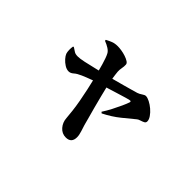

<svg xmlns="http://www.w3.org/2000/svg" viewBox="-109 -871 1218 1218"><g transform="rotate(45 500.0 -261.5)"><path d="M550 60Q515 60 491.5 33Q468 6 466 -31Q464 -56 460 -91Q456 -126 448.5 -167.5Q441 -209 431.5 -252.5Q422 -296 412 -337Q405 -361 398.5 -386Q392 -411 385.5 -433.5Q379 -456 372.5 -474Q366 -492 360 -503Q353 -517 334.5 -529Q316 -541 292 -550V-558Q311 -568 329.5 -575.5Q348 -583 375 -583Q389 -583 408.5 -580Q428 -577 447.5 -570.5Q467 -564 480 -555.5Q493 -547 493 -536Q494 -521 490.5 -503Q487 -485 488 -468Q489 -459 491 -441.5Q493 -424 496.5 -403.5Q500 -383 504 -364Q514 -324 524 -282.5Q534 -241 544.5 -203.5Q555 -166 563.5 -134Q572 -102 578 -80Q583 -64 591.5 -37.5Q600 -11 600 8Q600 60 550 60ZM595 -216Q614 -245 630.5 -277Q647 -309 660 -337.5Q673 -366 679 -384Q681 -391 678.5 -393.5Q676 -396 668 -394Q653 -391 630.5 -384Q608 -377 579.5 -368.5Q551 -360 519.5 -350Q488 -340 457 -332Q437 -326 415 -318Q393 -310 374 -302.5Q355 -295 344 -290Q314 -277 298.5 -263Q283 -249 266 -249Q248 -249 229 -261Q210 -273 196 -289Q182 -305 177 -318Q173 -330 172.5 -347.5Q172 -365 175 -381L181 -382Q197 -372 208 -364.5Q219 -357 241 -357Q259 -357 294.5 -364.5Q330 -372 372 -382.5Q414 -393 450 -401Q476 -407 509 -416Q542 -425 575.5 -434Q609 -443 634.5 -450.5Q660 -458 671 -461Q686 -466 700 -476Q714 -486 724 -486Q738 -486 758.5 -475.5Q779 -465 798.5 -448.5Q818 -432 831 -413Q844 -394 844 -378Q844 -366 833 -360.5Q822 -355 808.5 -351Q795 -347 788 -341Q758 -316 710.5 -277.5Q663 -239 603 -209Z"/></g></svg>

Font: Noto Serif SC ExtraLight ExtraBold
Style: Regular
Weight: 800
Version: Version 2.002-H1;hotconv 1.1.0;makeotfexe 2.6.0